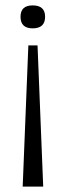

<svg xmlns="http://www.w3.org/2000/svg" viewBox="-20 -558 243 711"><path d="M85 -390H119L140 133H64ZM101 -538Q147 -538 147 -496Q147 -453 101 -453Q56 -453 56 -496Q56 -538 101 -538Z"/></svg>

Font: Bricolage Grotesque 10pt Condensed ExtraLight
Style: Regular
Weight: 200
Width: 3
Designer: Mathieu Triay
Foundry: Atelier Triay
Version: Version 1.000; ttfautohint (v1.8.4.7-5d5b);gftools[0.9.32]